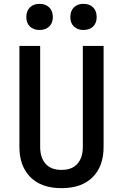

<svg xmlns="http://www.w3.org/2000/svg" viewBox="-20 -969 640 999"><path d="M300 10Q195 10 138 -47.5Q81 -105 81 -204V-730H189V-205Q189 -149 217 -117Q245 -85 300 -85Q355 -85 383 -117Q411 -149 411 -205V-730H519V-204Q519 -104 462 -47Q405 10 300 10ZM414 -813Q383 -813 364.5 -831Q346 -849 346 -880Q346 -912 364.5 -930.5Q383 -949 414 -949Q446 -949 464.5 -930.5Q483 -912 483 -880Q483 -849 464.5 -831Q446 -813 414 -813ZM186 -813Q154 -813 135.5 -831Q117 -849 117 -880Q117 -912 135.5 -930.5Q154 -949 186 -949Q217 -949 236 -930.5Q255 -912 255 -880Q255 -849 236 -831Q217 -813 186 -813Z"/></svg>

Font: JetBrains Mono NL SemiBold
Style: Regular
Weight: 600
Designer: Philipp Nurullin, Konstantin Bulenkov
Foundry: JetBrains
Version: Version 2.304; ttfautohint (v1.8.4.7-5d5b)